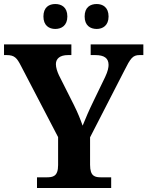

<svg xmlns="http://www.w3.org/2000/svg" viewBox="-20 -935 733 955"><path d="M461 -791C491 -791 520 -808 520 -853C520 -899 491 -915 461 -915C429 -915 401 -899 401 -853C401 -808 429 -791 461 -791ZM255 -791C286 -791 315 -808 315 -853C315 -899 286 -915 255 -915C224 -915 196 -899 196 -853C196 -808 224 -791 255 -791ZM164 0H533V-53H484C453 -53 428 -57 428 -115V-252L598 -583C629 -645 640 -661 674 -661H693V-714H431V-661H454C498 -661 520 -646 520 -612C520 -601 517 -581 503 -552L445 -432C423 -387 405 -345 391 -310C380 -341 368 -372 347 -414L273 -561C265 -578 258 -599 258 -616C258 -643 278 -661 318 -661H335V-714H0V-661H13C52 -661 64 -647 84 -608L269 -253V-114C269 -57 243 -53 211 -53H164Z"/></svg>

Font: Noto Nastaliq Urdu
Style: Bold
Weight: 700
Designer: Monotype Design Team (Patrick Giasson: type design, Kamal Mansour: OpenType code, Glenda Bellarosa). Updated by Simon Co
Foundry: Monotype Imaging Inc., Simon Cozens
Version: Version 3.009